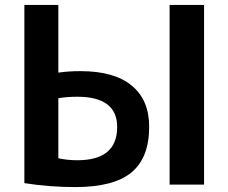

<svg xmlns="http://www.w3.org/2000/svg" viewBox="-20 -750 928 780"><path d="M669 0V-730H809V0ZM79 -730H217V-455Q258 -461 307 -461Q444 -461 515 -402.5Q586 -344 586 -235Q586 -109 514 -49.5Q442 10 286 10Q181 10 79 -6ZM217 -351V-107Q254 -99 294 -99Q456 -99 456 -234Q456 -357 294 -357Q252 -357 217 -351Z"/></svg>

Font: Mplus 1p Bold
Style: Bold
Weight: 700
Version: Version 1.061